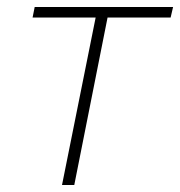

<svg xmlns="http://www.w3.org/2000/svg" viewBox="-20 -528 514 548"><path d="M157 0 253 -478H73L79 -508H474L467 -478H287L192 0Z"/></svg>

Font: IBM Plex Sans ExtraLight
Style: Italic
Weight: 250
Italic angle: -11.31°
Designer: Mike Abbink, Paul van der Laan, Pieter van Rosmalen
Foundry: Bold Monday
Version: Version 3.201